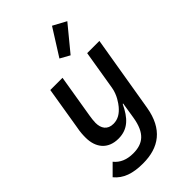

<svg xmlns="http://www.w3.org/2000/svg" viewBox="-295 -884 1189 1189"><g transform="rotate(-45 300.0 -289.0)"><path d="M211 212C351 212 445 145 472 -14L556 -516H449L406 -256C397 -201 365 -159 352 -143C325 -111 295 -91 255 -91C202 -91 180 -127 180 -174C180 -191 183 -213 186 -232L233 -516H126L80 -236C73 -201 72 -177 72 -153C72 -65 120 -4 212 -4C296 -4 343 -55 382 -138H386L369 -31C350 86 297 125 212 125C156 125 114 107 85 71L17 139C60 191 122 212 211 212ZM502 -743 415 -790 304 -614 367 -579Z"/></g></svg>

Font: IBM Mono Medium
Style: Italic
Weight: 500
Italic angle: -9°
Monospace: yes
Designer: Mike Abbink, Paul van der Laan, Pieter van Rosmalen
Foundry: Bold Monday
Version: Version 2.3